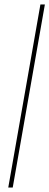

<svg xmlns="http://www.w3.org/2000/svg" viewBox="-20 -740 221 860"><path d="M17 100 161 -720H181L37 100Z"/></svg>

Font: DM Sans 16pt Thin
Style: Italic
Weight: 250
Italic angle: -10°
Version: Version 4.004;gftools[0.9.30]